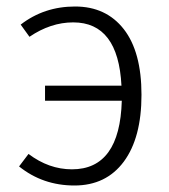

<svg xmlns="http://www.w3.org/2000/svg" viewBox="-20 -554 515 585"><path d="M38.1 -46.9 66.9 -85Q128.9 -38.1 199.2 -38.1Q345.2 -38.1 351.1 -247.1H117.2V-293H350.1Q340.3 -485.8 203.1 -485.8Q134.3 -485.8 69.8 -441.9L43 -479Q114.3 -534.2 208.7 -534.2Q303.2 -534.2 357.2 -465.1Q411.1 -396 411.1 -265.1Q411.1 -134.3 357.2 -61.5Q303.2 11.2 206.8 11.2Q110.4 11.2 38.1 -46.9Z"/></svg>

Font: FiraSans-Light
Style: Regular
Weight: 300
Designer: Carrois Corporate & Edenspiekermann AG
Foundry: Carrois Corporate GbR & Edenspiekermann AG
Version: Version 3.106;PS 003.106;hotconv 1.0.70;makeotf.lib2.5.58329